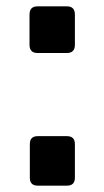

<svg xmlns="http://www.w3.org/2000/svg" viewBox="-20 -585 329 605"><path d="M74 -131Q74 -156 99 -156H191Q216 -156 216 -131V-25Q216 0 191 0H99Q74 0 74 -25ZM73 -539Q73 -565 98 -565H191Q216 -565 216 -539V-444Q216 -418 191 -418H98Q73 -418 73 -444Z"/></svg>

Font: OpenDyslexic 3
Style: Regular
Weight: 400
Designer: Abelardo Gonzalez
Version: Version 1.000;PS 001.001;hotconv 1.0.56